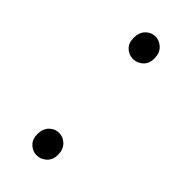

<svg xmlns="http://www.w3.org/2000/svg" viewBox="-178 -546 596 596"><g transform="rotate(45 120.5 -248.0)"><path d="M120 -410Q102 -410 88.5 -422.5Q75 -435 75 -458Q75 -482 88.5 -495.5Q102 -509 120 -509Q138 -509 152 -495.5Q166 -482 166 -458Q166 -435 152 -422.5Q138 -410 120 -410ZM120 13Q102 13 88.5 0Q75 -13 75 -35Q75 -59 88.5 -72.5Q102 -86 120 -86Q138 -86 152 -72.5Q166 -59 166 -35Q166 -13 152 0Q138 13 120 13Z"/></g></svg>

Font: Noto Sans KR ExtraLight
Style: Regular
Weight: 250
Designer: Ryoko NISHIZUKA  (kana, bopomofo & ideographs); Paul D. Hunt (Latin, Greek & Cyrillic); Sandoll Communications , Soo-you
Foundry: Adobe
Version: Version 2.004-H2;hotconv 1.0.118;makeotfexe 2.5.65603